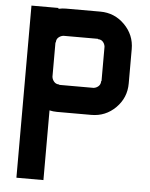

<svg xmlns="http://www.w3.org/2000/svg" viewBox="-57 -547 725 926"><g transform="rotate(5 305.5 -83.5)"><path d="M188.3 -4.2V333.3H57.5V-500H188.3V-495.8Q205.8 -500 224.2 -500H390.8Q460 -500 508.8 -450.8Q557.5 -401.7 557.5 -333.3V-166.7Q557.5 -97.5 508.8 -48.8Q460 0 390.8 0H224.2Q205.8 0 188.3 -4.2ZM390.8 -130.8Q404.2 -132.5 414.2 -141.7Q424.2 -150.8 424.2 -166.7H425.8V-333.3Q424.2 -346.7 415.4 -356.7Q406.7 -366.7 390.8 -366.7V-368.3H224.2Q210.8 -366.7 200.4 -357.9Q190 -349.2 190 -333.3H188.3V-166.7Q190 -153.3 199.2 -142.9Q208.3 -132.5 224.2 -132.5V-130.8Z"/></g></svg>

Font: 0xA000-Squareish
Style: Squareish-Bold
Weight: 700
Version: Version 0.1